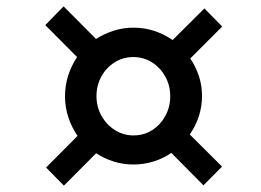

<svg xmlns="http://www.w3.org/2000/svg" viewBox="-20 -645 822 604"><path d="M125 -118 224 -217.5Q205.5 -244 195 -276Q184.5 -308 184.5 -342Q184.5 -376 194.5 -407.2Q204.5 -438.5 222.5 -465.5L122.5 -566L180 -625L282 -522.5Q308 -539 337.8 -548.5Q367.5 -558 400 -558Q434 -558 465.2 -547.8Q496.5 -537.5 523 -519L623 -618.5L679 -561.5L578.5 -461Q596 -435.5 605.8 -405.5Q615.5 -375.5 615.5 -343.5Q615.5 -310 605.5 -279.2Q595.5 -248.5 577 -222L678.5 -121L620 -62L519 -164Q493.5 -146.5 463 -137Q432.5 -127.5 400 -127.5Q367.5 -127.5 337.8 -136.8Q308 -146 282.5 -163L181 -61ZM283.5 -342.5Q283.5 -309 299.2 -280.8Q315 -252.5 341.5 -235.8Q368 -219 400 -219Q433 -219 459 -235.8Q485 -252.5 500.2 -280.5Q515.5 -308.5 515.5 -342Q515.5 -376.5 499.8 -404.5Q484 -432.5 457.8 -449Q431.5 -465.5 399.5 -465.5Q367 -465.5 340.8 -449Q314.5 -432.5 299 -404.5Q283.5 -376.5 283.5 -342.5Z"/></svg>

Font: Merriweather 36pt
Style: Bold Italic
Weight: 700
Italic angle: -7.8°
Version: Version 2.101